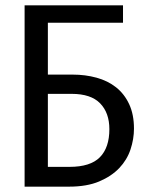

<svg xmlns="http://www.w3.org/2000/svg" viewBox="-20 -714 540 718"><path d="M440 -629H159V-435H252Q299 -435 341 -423.5Q383 -412 414 -387.5Q445 -363 463 -324.5Q481 -286 481 -233Q481 -194 468 -155Q455 -116 426 -85.5Q397 -55 351 -35.5Q305 -16 238 -16H72V-694H440ZM389 -231Q389 -292 354.5 -327.5Q320 -363 248 -363H159V-90H240Q318 -90 353.5 -126Q389 -162 389 -231Z"/></svg>

Font: D2Coding
Style: Regular
Weight: 400
Monospace: yes
Designer: Yong-Rak Park; Jeong-Hwan Yoon; Sang-Min Lee;
Foundry: NHN Corporation
Version: Version 1.3.2; Build 20180524